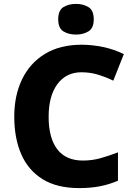

<svg xmlns="http://www.w3.org/2000/svg" viewBox="-20 -953 685 983"><path d="M397 -583Q319 -583 274 -522.5Q229 -462 229 -355Q229 -247 273 -189Q317 -131 405 -131Q452 -131 496 -143.5Q540 -156 584 -173V-28Q538 -8 490 1Q442 10 386 10Q271 10 197.5 -36Q124 -82 88.5 -164Q53 -246 53 -356Q53 -464 93 -547Q133 -630 210 -677Q287 -724 398 -724Q451 -724 507 -712.5Q563 -701 614 -676L560 -540Q523 -558 482.5 -570.5Q442 -583 397 -583ZM369 -933Q406 -933 433 -916.5Q460 -900 460 -854Q460 -809 433 -792.5Q406 -776 369 -776Q331 -776 304.5 -792.5Q278 -809 278 -854Q278 -900 304.5 -916.5Q331 -933 369 -933Z"/></svg>

Font: Noto Sans Georgian ExtraBold
Style: Regular
Weight: 800
Designer: Monotype Design Team, Akaki Razmadze
Foundry: Google LLC
Version: Version 2.005; ttfautohint (v1.8.4.7-5d5b)